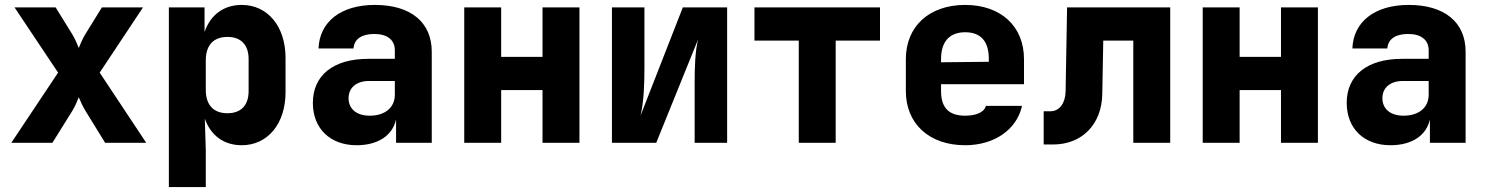

<svg xmlns="http://www.w3.org/2000/svg" viewBox="-20 -580 6040 780"><path d="M26 0H193L274 -130C285 -148 295 -172 300 -185C305 -172 316 -148 327 -130L407 0H574L385 -285L561 -550H394L326 -440C315 -422 305 -398 300 -385C295 -398 285 -422 274 -440L206 -550H39L216 -285Z M666 180H816V30L812 -98C836 -30 889 10 962 10C1068 10 1140 -78 1140 -205V-345C1140 -472 1068 -560 962 -560C889 -560 835 -520 811 -450V-550H666ZM904 -120C847 -120 816 -154 816 -215V-335C816 -396 847 -430 904 -430C959 -430 990 -398 990 -340V-210C990 -152 959 -120 904 -120Z M1429 10C1516 10 1575 -30 1589 -95V0H1734V-370C1734 -490 1648 -560 1503 -560C1364 -560 1278 -491 1274 -383H1416C1419 -422 1450 -442 1501 -442C1554 -442 1584 -417 1584 -376V-341H1476C1333 -341 1251 -273 1251 -162C1251 -59 1320 10 1429 10ZM1482 -110C1427 -110 1396 -139 1396 -181C1396 -222 1426 -251 1479 -251H1584V-195C1584 -144 1545 -110 1482 -110Z M1866 0H2016V-214H2184V0H2334V-550H2184V-349H2016V-550H1866Z M2466 0H2646L2816 -420C2804 -373 2802 -306 2802 -245V0H2934V-550H2754L2582 -110C2596 -166 2598 -244 2598 -305V-550H2466Z M3225 0H3375V-415H3555V-550H3045V-415H3225Z M3901 10C4020 10 4111 -54 4132 -150H3985C3979 -123 3943 -110 3901 -110C3836 -110 3803 -141 3803 -210V-238H4140V-340C4140 -472 4047 -560 3901 -560C3754 -560 3660 -472 3660 -340V-210C3660 -78 3754 10 3901 10ZM3803 -340C3803 -408 3835 -449 3901 -449C3966 -449 3997 -410 3997 -342V-329L3803 -327Z M4220 7H4258C4376 7 4456 -75 4458 -198L4462 -415H4584V0H4734V-550H4315L4309 -208C4308 -160 4283 -128 4248 -128H4220Z M4866 0H5016V-214H5184V0H5334V-550H5184V-349H5016V-550H4866Z M5629 10C5716 10 5775 -30 5789 -95V0H5934V-370C5934 -490 5848 -560 5703 -560C5564 -560 5478 -491 5474 -383H5616C5619 -422 5650 -442 5701 -442C5754 -442 5784 -417 5784 -376V-341H5676C5533 -341 5451 -273 5451 -162C5451 -59 5520 10 5629 10ZM5682 -110C5627 -110 5596 -139 5596 -181C5596 -222 5626 -251 5679 -251H5784V-195C5784 -144 5745 -110 5682 -110Z"/></svg>

Font: JetBrains Mono ExtraBold
Style: Regular
Weight: 800
Monospace: yes
Designer: Philipp Nurullin, Konstantin Bulenkov
Foundry: JetBrains
Version: Version 2.305